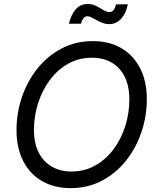

<svg xmlns="http://www.w3.org/2000/svg" viewBox="-20 -947 800 977"><path d="M339.4 10.3Q255.9 10.3 193.8 -25.6Q131.8 -61.5 97.9 -127.9Q64 -194.3 64 -285.2Q64 -371.1 91.3 -452.1Q118.7 -533.2 169.9 -597.7Q221.2 -662.1 293 -700Q364.7 -737.8 452.6 -737.8Q536.1 -737.8 597.7 -701.7Q659.2 -665.5 693.1 -599.4Q727.1 -533.2 727.1 -442.4Q727.1 -356 699.7 -274.9Q672.4 -193.8 621.1 -129.4Q569.8 -64.9 498.3 -27.3Q426.8 10.3 339.4 10.3ZM342.8 -74.2Q411.1 -74.2 465.8 -105.5Q520.5 -136.7 559.1 -189.2Q597.7 -241.7 617.9 -307.1Q638.2 -372.6 638.2 -440.9Q638.2 -510.3 614 -557.6Q589.8 -605 547.1 -629.2Q504.4 -653.3 449.2 -653.3Q380.4 -653.3 325.7 -622.1Q271 -590.8 232.4 -538.1Q193.8 -485.4 173.3 -420.2Q152.8 -355 152.8 -286.6Q152.8 -217.3 177.2 -170.2Q201.7 -123 244.6 -98.6Q287.6 -74.2 342.8 -74.2ZM536.1 -824.2Q518.1 -824.2 502 -830.3Q485.8 -836.4 471.7 -844.5Q457.5 -852.5 445.6 -858.4Q433.6 -864.3 424.8 -864.3Q411.1 -864.3 403.1 -852.1Q395 -839.8 392.1 -826.2H331.1Q340.3 -870.1 364.3 -898.4Q388.2 -926.8 426.8 -926.8Q445.3 -926.8 460.4 -920.7Q475.6 -914.6 488.5 -906.2Q501.5 -897.9 513.2 -891.8Q524.9 -885.7 537.1 -885.7Q549.8 -885.7 557.4 -895Q564.9 -904.3 570.8 -924.8H630.4Q621.1 -878.4 596.2 -851.3Q571.3 -824.2 536.1 -824.2Z"/></svg>

Font: Inter 20pt
Style: Italic
Weight: 400
Italic angle: -9.3988°
Version: Version 4.001;git-66647c0bb